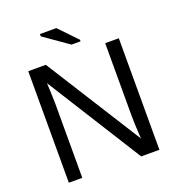

<svg xmlns="http://www.w3.org/2000/svg" viewBox="-152 -990 1026 1113"><g transform="rotate(-20 361.0 -433.5)"><path d="M528.3 0 160.2 -585.9 162.6 -538.6 165 -457V0H82V-688H190.4L562.5 -98.1Q556.6 -193.8 556.6 -236.8V-688H640.6V0ZM370.6 -747.1 219.2 -853V-867.2H320.3L426.3 -756.8V-747.1Z"/></g></svg>

Font: Arial
Style: Regular
Weight: 400
Designer: Steve Matteson
Foundry: Ascender Corporation
Version: Version 2.00.3